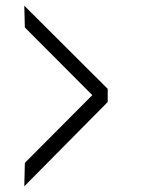

<svg xmlns="http://www.w3.org/2000/svg" viewBox="-20 -615 512 672"><path d="M357 -304V-258L65 37L67 -45L303 -282L67 -519L65 -595Z"/></svg>

Font: GFS Neohellenic Rg
Style: Regular
Weight: 400
Designer: Takis Katsoulidis and George D. Matthiopoulos
Foundry: Takis Katsoulidis and George D. Matthiopoulos
Version: Version 1.0